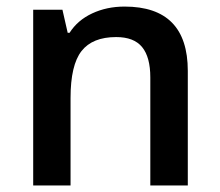

<svg xmlns="http://www.w3.org/2000/svg" viewBox="-20 -570 675 590"><path d="M557.1 0H441.9V-332Q441.9 -394.5 416.7 -425.3Q391.6 -456.1 336.9 -456.1Q264.2 -456.1 230.5 -413.1Q196.8 -370.1 196.8 -269V0H82V-540H171.9L188 -469.2H193.8Q218.3 -507.8 263.2 -528.8Q308.1 -549.8 362.8 -549.8Q557.1 -549.8 557.1 -352.1Z"/></svg>

Font: Open Sans Semibold
Style: Regular
Weight: 600
Foundry: Ascender Corporation
Version: Version 1.10; ttfautohint (v1.5.65-e2d9)